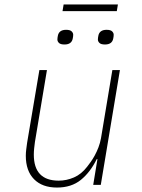

<svg xmlns="http://www.w3.org/2000/svg" viewBox="-20 -831 640 863"><path d="M418 -116H415Q386 -57 343.5 -22.5Q301 12 236 12Q170 12 133 -25.5Q96 -63 96 -131Q96 -145 98 -160Q100 -175 102 -190L157 -516H191L137 -193Q135 -179 133.5 -164Q132 -149 132 -136Q132 -19 244 -19Q279 -19 312.5 -33.5Q346 -48 372 -82Q379 -91 388 -103.5Q397 -116 406 -132.5Q415 -149 422.5 -168.5Q430 -188 434 -210L485 -516H519L433 0H399ZM266 -811H510L505 -781H261ZM270 -631Q252 -631 245 -638Q238 -645 238 -653Q238 -657 238.5 -661Q239 -665 240 -670Q245 -697 277 -697Q295 -697 302 -690Q309 -683 309 -675Q309 -671 308.5 -667Q308 -663 307 -658Q302 -631 270 -631ZM452 -631Q434 -631 427 -638Q420 -645 420 -653Q420 -657 420.5 -661Q421 -665 422 -670Q427 -697 459 -697Q477 -697 484 -690Q491 -683 491 -675Q491 -671 490.5 -667Q490 -663 489 -658Q484 -631 452 -631Z"/></svg>

Font: IBM Plex Mono ExtraLight
Style: Italic
Weight: 200
Italic angle: -9°
Monospace: yes
Designer: Mike Abbink, Paul van der Laan, Pieter van Rosmalen
Foundry: Bold Monday
Version: Version 2.3